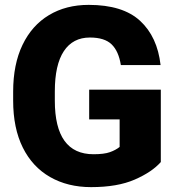

<svg xmlns="http://www.w3.org/2000/svg" viewBox="-20 -758 721 788"><path d="M354 10Q258 10 185.5 -31.5Q113 -73 73.5 -152.5Q34 -232 34 -345V-382Q34 -494 72.5 -574Q111 -654 181 -696Q251 -738 344 -738Q484 -738 555 -672.5Q626 -607 639 -491H476Q467 -548 438 -576Q409 -604 349 -604Q279 -604 242 -548Q205 -492 205 -383V-345Q205 -125 364 -125Q407 -125 431 -133.5Q455 -142 471 -155V-268H346V-390H640V-93Q604 -52 533 -21Q462 10 354 10Z"/></svg>

Font: Freesentation 9 Black
Style: Regular
Weight: 900
Designer: glyphs from Roboto by Christian Robertson / Hangul glyphs from Noto Sans CJK(Source Han Sans) by Jang Soo-young and Kang
Foundry: PT&
Version: Version 2.001